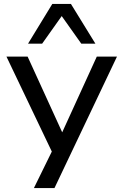

<svg xmlns="http://www.w3.org/2000/svg" viewBox="-20 -780 630 980"><path d="M153 180 259 -36V24L13 -491H121L306 -86H289L474 -491H577L258 180ZM123 -557 247 -760H342L467 -557H395L295 -698L195 -557Z"/></svg>

Font: Nunito Sans 10pt SemiExpanded Medium
Style: Regular
Weight: 500
Width: 6
Designer: Vernon Adams
Foundry: Vernon Adams
Version: Version 3.101;gftools[0.9.27]